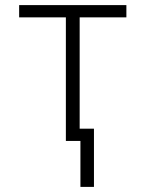

<svg xmlns="http://www.w3.org/2000/svg" viewBox="-20 -552 570 752"><path d="M238 0H295V180H348V-48H292V-484H475V-532H55V-484H238Z"/></svg>

Font: Noto Sans Mono Condensed Light
Style: Regular
Weight: 300
Width: 3
Designer: Monotype Design Team
Foundry: Monotype Imaging Inc.
Version: Version 2.014